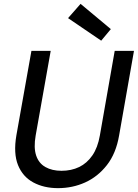

<svg xmlns="http://www.w3.org/2000/svg" viewBox="-20 -964 715 996"><path d="M281 12Q208 12 153 -17.5Q98 -47 73.5 -107.5Q49 -168 65 -262L143 -700H243L165 -261Q154 -198 167.5 -157.5Q181 -117 215.5 -97.5Q250 -78 299 -78Q350 -78 390.5 -97.5Q431 -117 459 -157.5Q487 -198 498 -261L575 -700H675L598 -262Q582 -168 534.5 -107.5Q487 -47 421.5 -17.5Q356 12 281 12ZM505 -753 333 -870 398 -944 555 -813Z"/></svg>

Font: DM Sans 9pt Medium
Style: Italic
Weight: 500
Italic angle: -10°
Version: Version 4.004;gftools[0.9.30]